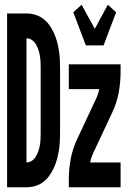

<svg xmlns="http://www.w3.org/2000/svg" viewBox="-20 -792 540 812"><path d="M10 0V-735H92Q111 -735 129.5 -729.5Q148 -724 163 -712.5Q178 -701 189 -685.5Q200 -670 208 -652.5Q216 -635 221 -616.5Q226 -598 229 -579.5Q232 -561 233 -542Q234 -523 234 -504V-231Q234 -212 233 -193Q232 -174 229 -155.5Q226 -137 221 -118.5Q216 -100 208 -82.5Q200 -65 189 -49.5Q178 -34 163 -22.5Q148 -11 129.5 -5.5Q111 0 92 0ZM92 -105Q105 -105 115.5 -112.5Q126 -120 132.5 -131.5Q139 -143 143 -155.5Q147 -168 149 -180.5Q151 -193 151.5 -206Q152 -219 152 -231V-504Q152 -516 151.5 -529Q151 -542 149 -554.5Q147 -567 143 -579.5Q139 -592 132.5 -603.5Q126 -615 115.5 -622.5Q105 -630 92 -630ZM343 -600 290 -740 325 -772 381 -670 436 -772 471 -740 418 -600ZM271 0V-33Q271 -76 279 -119.5Q287 -163 306 -203L388 -378Q392 -387 395 -396Q398 -405 400 -415H271V-520H490V-488Q490 -444 482 -400.5Q474 -357 455 -317L373 -142Q369 -133 366 -124Q363 -115 361 -105H490V0Z"/></svg>

Font: Iosevka Term Curly Extrabold
Style: Regular
Weight: 800
Designer: Belleve Invis
Foundry: Belleve Invis
Version: Version 32.3.0